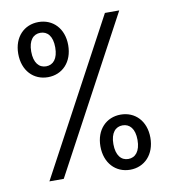

<svg xmlns="http://www.w3.org/2000/svg" viewBox="-84 -813 788 897"><g transform="rotate(-10 310.0 -365.0)"><path d="M158.5 -480.5C226.5 -480.5 277 -531.5 277 -612C277 -691.5 226.5 -742 158.5 -742C90.5 -742 40 -691.5 40 -612C40 -531.5 90.5 -480.5 158.5 -480.5ZM158.5 -532C125.5 -532 101.5 -558 101.5 -612C101.5 -665.5 125.5 -691 158.5 -691C192 -691 215.5 -665.5 215.5 -612C215.5 -558 192 -532 158.5 -532ZM461.5 12C529.5 12 580 -39.5 580 -119.5C580 -199 529.5 -249.5 461.5 -249.5C393.5 -249.5 343 -199 343 -119.5C343 -39.5 393.5 12 461.5 12ZM461.5 -39C428.5 -39 404.5 -65.5 404.5 -119.5C404.5 -173 428.5 -198.5 461.5 -198.5C495 -198.5 519 -173 519 -119.5C519 -65.5 495 -39 461.5 -39ZM148 0 540 -730H472L80 0Z"/></g></svg>

Font: Monaspace Argon
Style: Regular
Weight: 400
Designer: Riley Cran & the Lettermatic Team
Foundry: Lettermatic
Version: Version 1.200 (Monaspace Argon)